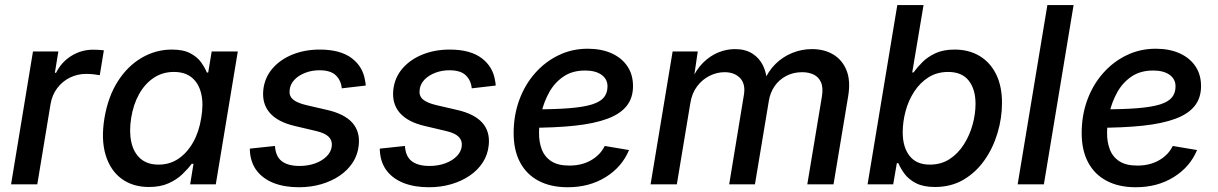

<svg xmlns="http://www.w3.org/2000/svg" viewBox="-20 -748 4940 779"><path d="M24.9 0 113.8 -539.1H216.8L202.6 -452.6H207.5Q229.5 -496.6 269.8 -521.5Q310.1 -546.4 358.4 -546.4Q368.7 -546.4 381.1 -545.7Q393.6 -544.9 401.4 -543.9L384.8 -442.9Q377.4 -444.3 361.8 -446.3Q346.2 -448.2 329.6 -448.2Q294.4 -448.2 263.7 -433.1Q232.9 -418 212.2 -390.4Q191.4 -362.8 185.1 -325.7L131.3 0Z M584.5 10.7Q518.1 10.7 472.4 -23.4Q426.8 -57.6 408.2 -120.4Q389.6 -183.1 403.8 -269Q418.5 -356 458 -418Q497.6 -480 554.7 -513.4Q611.8 -546.9 677.2 -546.9Q724.1 -546.9 752.4 -531.7Q780.8 -516.6 796.1 -494.9Q811.5 -473.1 819.3 -453.6H824.7L838.9 -539.1H944.8L855.5 0H751.5L765.1 -83.5H757.8Q742.7 -63 719.7 -41Q696.8 -19 663.6 -4.2Q630.4 10.7 584.5 10.7ZM623.5 -80.1Q668.9 -80.1 704.3 -104.2Q739.7 -128.4 763.7 -170.9Q787.6 -213.4 796.4 -269.5Q806.2 -326.2 796.4 -367.9Q786.6 -409.7 758.8 -432.9Q731 -456.1 685.5 -456.1Q639.2 -456.1 603.3 -431.9Q567.4 -407.7 544.2 -366Q521 -324.2 512.2 -269.5Q503.4 -214.8 512.7 -171.9Q522 -128.9 549.8 -104.5Q577.6 -80.1 623.5 -80.1Z M1192.9 11.7Q1134.8 11.7 1091.3 -5.1Q1047.9 -22 1022.7 -54.2Q997.6 -86.4 994.1 -132.3Q993.7 -135.3 993.7 -138.4Q993.7 -141.6 993.7 -145L1095.7 -155.8Q1098.1 -113.3 1123.3 -94Q1148.4 -74.7 1195.3 -74.7Q1230 -74.7 1258.8 -85.2Q1287.6 -95.7 1305.7 -114Q1323.7 -132.3 1326.2 -155.3Q1328.6 -178.2 1313.5 -193.1Q1298.3 -208 1263.2 -216.3L1176.3 -236.8Q1106.9 -252.9 1074.7 -290Q1042.5 -327.1 1048.3 -383.3Q1053.7 -433.1 1085.4 -470Q1117.2 -506.8 1167.2 -526.9Q1217.3 -546.9 1276.9 -546.9Q1360.8 -546.9 1407 -512Q1453.1 -477.1 1461.4 -419.9Q1462.4 -415.5 1463.1 -410.6Q1463.9 -405.8 1463.9 -400.9L1366.7 -389.6Q1363.8 -421.4 1342.8 -442.1Q1321.8 -462.9 1275.9 -462.9Q1245.1 -462.9 1218.5 -452.6Q1191.9 -442.4 1174.8 -424.6Q1157.7 -406.7 1155.3 -383.8Q1151.9 -359.9 1168 -345.2Q1184.1 -330.6 1223.6 -321.3L1308.1 -301.8Q1377.9 -285.6 1409.7 -249.8Q1441.4 -213.9 1435.5 -158.7Q1431.6 -120.1 1411.4 -88.9Q1391.1 -57.6 1358.2 -35.2Q1325.2 -12.7 1283 -0.5Q1240.7 11.7 1192.9 11.7Z M1720.2 11.7Q1662.1 11.7 1618.7 -5.1Q1575.2 -22 1550 -54.2Q1524.9 -86.4 1521.5 -132.3Q1521 -135.3 1521 -138.4Q1521 -141.6 1521 -145L1623 -155.8Q1625.5 -113.3 1650.6 -94Q1675.8 -74.7 1722.7 -74.7Q1757.3 -74.7 1786.1 -85.2Q1814.9 -95.7 1833 -114Q1851.1 -132.3 1853.5 -155.3Q1856 -178.2 1840.8 -193.1Q1825.7 -208 1790.5 -216.3L1703.6 -236.8Q1634.3 -252.9 1602.1 -290Q1569.8 -327.1 1575.7 -383.3Q1581.1 -433.1 1612.8 -470Q1644.5 -506.8 1694.6 -526.9Q1744.6 -546.9 1804.2 -546.9Q1888.2 -546.9 1934.3 -512Q1980.5 -477.1 1988.8 -419.9Q1989.7 -415.5 1990.5 -410.6Q1991.2 -405.8 1991.2 -400.9L1894 -389.6Q1891.1 -421.4 1870.1 -442.1Q1849.1 -462.9 1803.2 -462.9Q1772.5 -462.9 1745.8 -452.6Q1719.2 -442.4 1702.1 -424.6Q1685.1 -406.7 1682.6 -383.8Q1679.2 -359.9 1695.3 -345.2Q1711.4 -330.6 1751 -321.3L1835.4 -301.8Q1905.3 -285.6 1937 -249.8Q1968.8 -213.9 1962.9 -158.7Q1959 -120.1 1938.7 -88.9Q1918.5 -57.6 1885.5 -35.2Q1852.5 -12.7 1810.3 -0.5Q1768.1 11.7 1720.2 11.7Z M2283.2 11.7Q2214.8 11.7 2165.5 -14.2Q2116.2 -40 2089.8 -89.8Q2063.5 -139.6 2064 -210.9Q2064.5 -281.7 2087.2 -343.3Q2109.9 -404.8 2150.9 -451.2Q2191.9 -497.6 2246.3 -523.9Q2300.8 -550.3 2364.7 -550.3Q2419.4 -550.3 2460.7 -532Q2502 -513.7 2525.1 -479.7Q2548.3 -445.8 2548.3 -398.4Q2548.3 -350.6 2522.5 -318.1Q2496.6 -285.6 2444.1 -266.1Q2391.6 -246.6 2311.8 -238Q2231.9 -229.5 2124 -229.5L2137.2 -304.2Q2228 -304.2 2287.6 -308.8Q2347.2 -313.5 2381.6 -324.2Q2416 -335 2430.4 -353Q2444.8 -371.1 2444.8 -397.5Q2444.8 -427.2 2420.4 -444.6Q2396 -461.9 2354 -461.9Q2302.2 -461.9 2266.4 -437.5Q2230.5 -413.1 2208.7 -374.3Q2187 -335.4 2177 -292Q2167 -248.5 2167 -209.5Q2166.5 -172.9 2178 -142.3Q2189.5 -111.8 2216.6 -94Q2243.7 -76.2 2290 -76.2Q2340.3 -76.2 2377.9 -97.7Q2415.5 -119.1 2433.6 -155.8L2532.2 -139.2Q2503.4 -70.3 2437.3 -29.3Q2371.1 11.7 2283.2 11.7Z M2619.6 0 2709 -539.1H2811L2793 -416.5L2784.2 -419.4Q2803.7 -464.8 2832.3 -493.2Q2860.8 -521.5 2894.3 -535.2Q2927.7 -548.8 2961.9 -548.8Q3003.4 -548.8 3032 -531Q3060.5 -513.2 3075.7 -482.2Q3090.8 -451.2 3092.3 -410.2L3079.1 -417Q3096.7 -459.5 3126.7 -488.8Q3156.7 -518.1 3194.8 -533.4Q3232.9 -548.8 3274.4 -548.8Q3324.2 -548.8 3360.8 -526.9Q3397.5 -504.9 3414.6 -462.6Q3431.6 -420.4 3421.4 -358.4L3361.8 0H3255.4L3314.5 -355Q3320.8 -392.1 3311 -414.1Q3301.3 -436 3281 -445.6Q3260.7 -455.1 3234.9 -455.1Q3198.7 -455.1 3169.9 -439.9Q3141.1 -424.8 3123 -398.7Q3105 -372.6 3099.6 -339.8L3043 0H2938.5L2998 -361.8Q3005.9 -406.2 2983.2 -430.7Q2960.4 -455.1 2919.9 -455.1Q2888.7 -455.1 2859.1 -440.4Q2829.6 -425.8 2808.3 -397.7Q2787.1 -369.6 2780.8 -329.1L2726.1 0Z M3773.4 10.7Q3726.6 10.7 3696.8 -4.6Q3667 -20 3650.4 -42.2Q3633.8 -64.5 3625 -85.9H3618.7L3604 0H3500L3620.6 -727.5H3727.1L3681.2 -454.1H3686.5Q3701.2 -474.6 3722.7 -496.1Q3744.1 -517.6 3775.9 -532.2Q3807.6 -546.9 3853 -546.9Q3911.1 -546.9 3954.3 -521Q3997.6 -495.1 4021.5 -446.8Q4045.4 -398.4 4045.4 -330.6Q4045.4 -269 4027.3 -208.5Q4009.3 -147.9 3974.6 -98.4Q3939.9 -48.8 3889.4 -19Q3838.9 10.7 3773.4 10.7ZM3752.4 -80.1Q3798.3 -80.1 3832.8 -102.5Q3867.2 -125 3890.6 -161.9Q3914.1 -198.7 3926 -241.9Q3938 -285.2 3938 -327.1Q3938 -385.7 3910.4 -420.9Q3882.8 -456.1 3827.1 -456.1Q3781.7 -456.1 3747.3 -434.3Q3712.9 -412.6 3689.5 -376.7Q3666 -340.8 3654.3 -297.4Q3642.6 -253.9 3642.6 -210.9Q3642.6 -150.9 3670.4 -115.5Q3698.2 -80.1 3752.4 -80.1Z M4335.9 -727.5 4215.3 0H4108.9L4229.5 -727.5Z M4587.9 11.7Q4519.5 11.7 4470.2 -14.2Q4420.9 -40 4394.5 -89.8Q4368.2 -139.6 4368.7 -210.9Q4369.1 -281.7 4391.8 -343.3Q4414.6 -404.8 4455.6 -451.2Q4496.6 -497.6 4551 -523.9Q4605.5 -550.3 4669.4 -550.3Q4724.1 -550.3 4765.4 -532Q4806.6 -513.7 4829.8 -479.7Q4853 -445.8 4853 -398.4Q4853 -350.6 4827.1 -318.1Q4801.3 -285.6 4748.8 -266.1Q4696.3 -246.6 4616.5 -238Q4536.6 -229.5 4428.7 -229.5L4441.9 -304.2Q4532.7 -304.2 4592.3 -308.8Q4651.9 -313.5 4686.3 -324.2Q4720.7 -335 4735.1 -353Q4749.5 -371.1 4749.5 -397.5Q4749.5 -427.2 4725.1 -444.6Q4700.7 -461.9 4658.7 -461.9Q4606.9 -461.9 4571 -437.5Q4535.2 -413.1 4513.4 -374.3Q4491.7 -335.4 4481.7 -292Q4471.7 -248.5 4471.7 -209.5Q4471.2 -172.9 4482.7 -142.3Q4494.1 -111.8 4521.2 -94Q4548.3 -76.2 4594.7 -76.2Q4645 -76.2 4682.6 -97.7Q4720.2 -119.1 4738.3 -155.8L4836.9 -139.2Q4808.1 -70.3 4741.9 -29.3Q4675.8 11.7 4587.9 11.7Z"/></svg>

Font: Inter 18pt Medium
Style: Italic
Weight: 500
Italic angle: -9.3988°
Designer: Rasmus Andersson
Foundry: rsms
Version: Version 4.001;git-66647c0bb